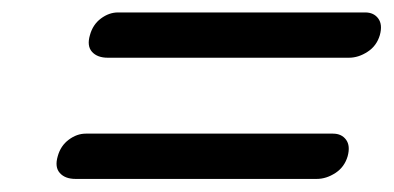

<svg xmlns="http://www.w3.org/2000/svg" viewBox="-20 -492 617 301"><path d="M121 -437Q125.5 -453.5 138.2 -463Q151 -472.5 165 -472.5H552.5Q566 -472.5 573 -463Q580 -453.5 575.5 -437Q570.5 -420 556.2 -410.8Q542 -401.5 527 -401.5H149Q132.5 -401.5 124.2 -410.8Q116 -420 121 -437ZM70.5 -247Q75 -263.5 87.8 -273Q100.5 -282.5 114.5 -282.5H502Q515.5 -282.5 522.5 -273Q529.5 -263.5 525 -247Q520 -230 505.8 -220.8Q491.5 -211.5 476.5 -211.5H98.5Q82 -211.5 73.8 -220.8Q65.5 -230 70.5 -247Z"/></svg>

Font: Fraunces 9pt S050 SemiBold
Style: Italic
Weight: 600
Italic angle: -16°
Version: Version 1.000; ttfautohint (v1.8.3)